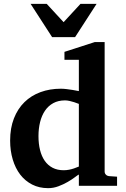

<svg xmlns="http://www.w3.org/2000/svg" viewBox="-20 -957 649 989"><path d="M386.2 -421.9Q374.5 -426.8 361.8 -430.7Q351.1 -434.1 338.6 -437Q326.2 -439.9 314.9 -439.9Q280.3 -439.9 254.4 -425.8Q228.5 -411.6 211.7 -386.7Q194.8 -361.8 186.5 -328.1Q178.2 -294.4 178.2 -255.9Q178.2 -216.3 186.3 -184.1Q194.3 -151.9 210.4 -128.7Q226.6 -105.5 251 -92.8Q275.4 -80.1 308.1 -80.1Q321.8 -80.1 335.7 -82.8Q349.6 -85.4 360.8 -89.4Q374 -93.8 386.2 -99.1ZM386.2 0V-58.1Q380.4 -55.2 365.2 -43.7Q350.1 -32.2 328.6 -19.8Q307.1 -7.3 281.2 2.4Q255.4 12.2 228 12.2Q182.1 12.2 145.8 -6.3Q109.4 -24.9 84.2 -57.6Q59.1 -90.3 45.7 -135.3Q32.2 -180.2 32.2 -232.9Q32.2 -297.4 51.8 -347.2Q71.3 -397 106 -430.9Q140.6 -464.8 188.5 -482.4Q236.3 -500 293 -500Q307.1 -500 323.5 -498Q339.8 -496.1 354 -493.7Q370.1 -491.2 386.2 -487.8V-648.9H312V-689.9L467.8 -740.2H519V-73.2Q519 -64 525.4 -57.4Q531.7 -50.8 541 -49.8L583 -46.9V0ZM366.7 -765.6H248.5L137.7 -937H220.7L307.6 -842.8L394.5 -937H477.5Z"/></svg>

Font: Charis SIL Am
Style: Bold
Weight: 700
Foundry: SIL International
Version: Version 5.000